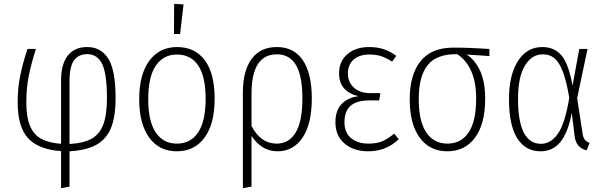

<svg xmlns="http://www.w3.org/2000/svg" viewBox="-20 -777 3143 1000"><path d="M342 11V195L298 203V10Q181 2 126.5 -57Q72 -116 72 -244Q72 -320 86 -386.5Q100 -453 123 -522H167Q145 -454 131 -388Q117 -322 117 -245Q117 -165 137 -119.5Q157 -74 196 -53.5Q235 -33 298 -28V-357Q298 -444 333.5 -488Q369 -532 434 -532Q506 -532 544 -471.5Q582 -411 582 -265Q582 -169 558 -110.5Q534 -52 482 -23Q430 6 342 11ZM537 -265Q537 -393 512 -444Q487 -495 434 -495Q390 -495 366 -463.5Q342 -432 342 -351V-27Q414 -31 456 -54Q498 -77 517.5 -127.5Q537 -178 537 -265Z M1098 -263Q1098 -132 1045.5 -60.5Q993 11 901 11Q809 11 757 -60.5Q705 -132 705 -260Q705 -390 758 -461Q811 -532 902 -532Q995 -532 1046.5 -463.5Q1098 -395 1098 -263ZM752 -260Q752 -146 791 -87.5Q830 -29 901 -29Q973 -29 1012 -87.5Q1051 -146 1051 -263Q1051 -378 1012.5 -435.5Q974 -493 902 -493Q831 -493 791.5 -435Q752 -377 752 -260ZM887 -757 936 -754 918 -600H886Z M1604 -264Q1604 -132 1556 -60.5Q1508 11 1426 11Q1382 11 1348 -10.5Q1314 -32 1290 -69V195L1245 203V-296Q1245 -407 1290 -469.5Q1335 -532 1422 -532Q1511 -532 1557.5 -463Q1604 -394 1604 -264ZM1555 -264Q1555 -381 1522 -437.5Q1489 -494 1422 -494Q1355 -494 1322.5 -442Q1290 -390 1290 -290V-121Q1313 -76 1346 -52.5Q1379 -29 1421 -29Q1485 -29 1520 -87Q1555 -145 1555 -264Z M2044 -486 2022 -456Q1995 -474 1968 -483.5Q1941 -493 1905 -493Q1851 -493 1821.5 -466.5Q1792 -440 1792 -394Q1792 -349 1823.5 -320.5Q1855 -292 1908 -292H1961L1955 -254H1904Q1838 -254 1806 -226Q1774 -198 1774 -140Q1774 -87 1808 -58Q1842 -29 1900 -29Q1943 -29 1972.5 -42Q2002 -55 2033 -81L2057 -52Q1991 11 1898 11Q1822 11 1774.5 -29.5Q1727 -70 1727 -140Q1727 -202 1759.5 -235.5Q1792 -269 1847 -276Q1746 -300 1746 -395Q1746 -458 1789.5 -495Q1833 -532 1902 -532Q1947 -532 1981 -520Q2015 -508 2044 -486Z M2529 -485 2410 -493Q2455 -465 2481 -407Q2507 -349 2507 -263Q2507 -132 2454.5 -60.5Q2402 11 2310 11Q2218 11 2166 -60Q2114 -131 2114 -260Q2114 -388 2170.5 -458.5Q2227 -529 2341 -529Q2428 -529 2529 -522ZM2361 -495H2360Q2254 -496 2207.5 -438Q2161 -380 2161 -260Q2161 -146 2200 -87.5Q2239 -29 2310 -29Q2382 -29 2421 -87.5Q2460 -146 2460 -263Q2460 -351 2433.5 -408.5Q2407 -466 2361 -495Z M2962 -331 2997 -522H3040L2986 -266L3014 -83Q3017 -60 3026.5 -49Q3036 -38 3051 -33L3035 6Q2980 -8 2973 -67L2958 -190Q2939 -87 2899 -38Q2859 11 2796 11Q2717 11 2674 -56.5Q2631 -124 2631 -262Q2631 -386 2677.5 -459Q2724 -532 2805 -532Q2868 -532 2905 -487.5Q2942 -443 2962 -331ZM2678 -262Q2678 -28 2798 -28Q2849 -28 2886 -81Q2923 -134 2945 -268Q2930 -356 2911 -405Q2892 -454 2867.5 -474Q2843 -494 2807 -494Q2749 -494 2713.5 -434.5Q2678 -375 2678 -262Z"/></svg>

Font: Fira Sans Condensed ExtraLight
Style: Regular
Weight: 275
Width: 3
Designer: Carrois Corporate & Edenspiekermann AG
Foundry: Carrois Corporate GbR & Edenspiekermann AG
Version: Version 4.203